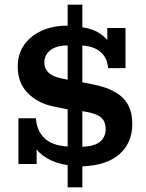

<svg xmlns="http://www.w3.org/2000/svg" viewBox="-20 -703 625 823"><path d="M270 100V5Q218 -3 181 -25Q144 -47 125 -79L137 -76V0H59V-196H134Q137 -144 170 -111.5Q203 -79 270 -75V-256L280 -232L212 -246Q142 -260 99 -304Q56 -348 56 -418Q56 -471 83 -510Q110 -549 158 -571Q206 -593 270 -593V-683H333V-586Q380 -579 409 -559Q438 -539 454 -513L440 -506V-583H518V-411H443Q441 -452 413.5 -478Q386 -504 333 -508V-338L319 -353L375 -342Q463 -325 505 -285Q547 -245 547 -172Q547 -91 492.5 -42.5Q438 6 333 10V100ZM170 -435Q170 -408 190 -390Q210 -372 257 -364L291 -358L270 -350V-508Q221 -508 195.5 -487.5Q170 -467 170 -435ZM333 -74Q388 -76 410.5 -97Q433 -118 433 -149Q433 -184 411.5 -201Q390 -218 336 -226L298 -232L333 -239Z"/></svg>

Font: Rokkitt SemiBold SemiBold
Style: Regular
Weight: 600
Version: Version 3.103